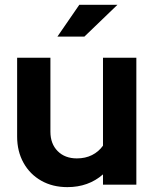

<svg xmlns="http://www.w3.org/2000/svg" viewBox="-20 -758 633 788"><path d="M256.4 10Q195.9 10 149.4 -16.3Q102.8 -42.6 76.6 -89.7Q50.3 -136.8 50.3 -197.6V-521H186.9V-217.6Q186.9 -167.8 216.7 -137.8Q246.5 -107.9 295.5 -107.9Q330.4 -107.9 357.7 -121.6Q385 -135.3 402.7 -160.2V-521H539.6V0H402.7V-42.3Q343 10 256.4 10ZM215.7 -607.9 305.4 -738.2H461.9L326.5 -607.9Z"/></svg>

Font: Red Hat Display
Style: Regular
Weight: 300
Designer: Pentagram, MCKL
Foundry: Pentagram, MCKL
Version: Version 1.023